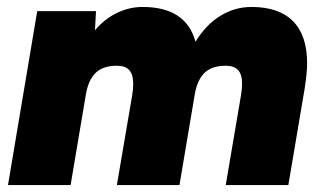

<svg xmlns="http://www.w3.org/2000/svg" viewBox="-20 -532 932 552"><path d="M87 -500H256L253 -445Q281 -478 316.5 -495Q352 -512 390 -512Q515 -512 542 -412Q572 -461 613.5 -486.5Q655 -512 703 -512Q782 -512 822.5 -471Q863 -430 863 -350Q863 -324 856 -278L809 0H629L673 -259Q676 -277 676 -291Q676 -318 664.5 -330.5Q653 -343 629 -343Q589 -343 568 -322.5Q547 -302 540 -261L496 0H316L360 -258Q363 -276 363 -290Q363 -318 351.5 -330.5Q340 -343 316 -343Q276 -343 255 -322.5Q234 -302 227 -261L183 0H3Z"/></svg>

Font: Oak Sans Black
Style: Italic
Weight: 900
Italic angle: -9.5°
Foundry: Erik Kennedy, Walven
Version: Version 1.000